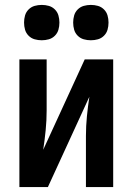

<svg xmlns="http://www.w3.org/2000/svg" viewBox="-20 -762 540 782"><path d="M59 0V-520H170V-312Q170 -272 166 -231.5Q162 -191 156 -152L325 -520H441V0H330V-208Q330 -248 334 -288.5Q338 -329 344 -368L175 0ZM350 -598Q335 -598 321 -602Q307 -606 296.5 -616.5Q286 -627 282 -641Q278 -655 278 -670Q278 -685 282 -699Q286 -713 296.5 -723.5Q307 -734 321 -738Q335 -742 350 -742Q365 -742 379 -738Q393 -734 403.5 -723.5Q414 -713 418 -699Q422 -685 422 -670Q422 -655 418 -641Q414 -627 403.5 -616.5Q393 -606 379 -602Q365 -598 350 -598ZM150 -598Q135 -598 121 -602Q107 -606 96.5 -616.5Q86 -627 82 -641Q78 -655 78 -670Q78 -685 82 -699Q86 -713 96.5 -723.5Q107 -734 121 -738Q135 -742 150 -742Q165 -742 179 -738Q193 -734 203.5 -723.5Q214 -713 218 -699Q222 -685 222 -670Q222 -655 218 -641Q214 -627 203.5 -616.5Q193 -606 179 -602Q165 -598 150 -598Z"/></svg>

Font: Moesevka
Style: Bold
Weight: 700
Monospace: yes
Designer: Belleve Invis
Foundry: Belleve Invis
Version: Version 32.5.0; ttfautohint (v1.8.4)